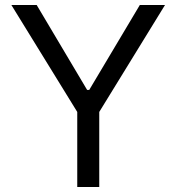

<svg xmlns="http://www.w3.org/2000/svg" viewBox="-20 -747 705 767"><path d="M25.4 -727.1H126.5L328.1 -387.7H336.4L538.6 -727.1H639.2L376.5 -299.8V0H288.6V-299.8Z"/></svg>

Font: Sahel VF Regular
Style: Regular
Weight: 400
Foundry: Saber Rastikerdar (saber.rastikerdar@gmail.com)
Version: Version 3.4.0